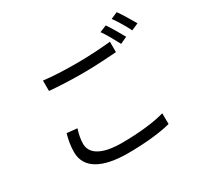

<svg xmlns="http://www.w3.org/2000/svg" viewBox="-179 -1062 1358 1312"><g transform="rotate(-30 500.0 -406.0)"><path d="M889 -843 836 -820C865 -781 898 -725 919 -682L974 -706C953 -742 916 -806 889 -843ZM779 -802 725 -780C752 -743 786 -680 807 -640L861 -665C839 -705 803 -767 779 -802ZM219 -690V-608C299 -601 381 -597 481 -597C574 -597 681 -604 748 -609V-691C676 -684 577 -677 481 -677C381 -677 291 -681 219 -690ZM260 -290 179 -298C168 -258 158 -212 158 -160C158 -35 269 31 476 31C617 31 742 16 814 -4L813 -89C737 -66 611 -51 474 -51C313 -51 240 -102 240 -178C240 -215 248 -251 260 -290Z"/></g></svg>

Font: Spoqa Han Sans Neo
Style: Regular
Weight: 400
Designer: [Spoqa Han Sans Neo] Dong-huui Kim ___ Younghwa Kang ___ Yujin Lee ___ [Noto Sans] Ryoko NISHIZUKA ____ (kana & ideograp
Foundry: Spoqa (http://www.spoqa-han-sans.com)
Version: Version 1.100;hotconv 1.0.109;makeotfexe 2.5.65596